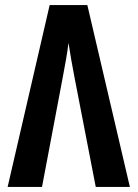

<svg xmlns="http://www.w3.org/2000/svg" viewBox="-20 -734 540 754"><path d="M145 0 226 -428Q233 -466 239 -499Q245 -532 249 -566Q254 -532 260 -498Q266 -464 273 -428L356 0H490L323 -714H175L10 0Z"/></svg>

Font: Noto Sans Mono UI Condensed
Style: Bold
Weight: 700
Width: 3
Designer: Monotype Design team
Foundry: Monotype Imaging Inc.
Version: 1.000